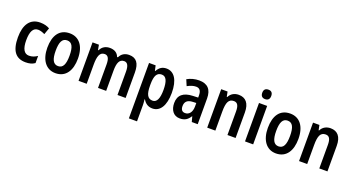

<svg xmlns="http://www.w3.org/2000/svg" viewBox="-57 -1530 4690 2548"><g transform="rotate(20 2287.5 -256.0)"><path d="M249 10C300 10 341 0 378 -26V-127C340 -102 306 -88 261 -88C193 -88 158 -149 158 -269C158 -391 191 -454 260 -454C290 -454 321 -444 356 -427L389 -520C356 -539 314 -553 254 -553C113 -553 41 -447 41 -268C41 -79 109 10 249 10Z M887 -272C887 -454 802 -553 672 -553C527 -553 455 -445 455 -272C455 -106 532 10 670 10C817 10 887 -108 887 -272ZM573 -272C573 -394 602 -453 671 -453C740 -453 769 -394 769 -272C769 -150 740 -90 671 -90C603 -90 573 -151 573 -272Z M1511 -553C1453 -553 1405 -528 1379 -472H1367C1349 -523 1305 -553 1238 -553C1183 -553 1132 -529 1106 -472H1098L1085 -543H995V0H1110V-268C1110 -385 1130 -453 1201 -453C1248 -453 1270 -414 1270 -332V0H1385V-284C1385 -396 1410 -453 1476 -453C1523 -453 1545 -412 1545 -330V0H1660V-358C1660 -491 1611 -553 1511 -553Z M2038 -553C1980 -553 1939 -527 1908 -471H1902L1886 -543H1793V240H1908V11C1908 -8 1906 -36 1902 -69H1908C1937 -19 1980 10 2040 10C2147 10 2213 -92 2213 -271C2213 -455 2146 -553 2038 -553ZM2006 -456C2069 -456 2096 -393 2096 -271C2096 -151 2067 -88 2007 -88C1936 -88 1908 -145 1908 -265V-287C1909 -404 1937 -456 2006 -456Z M2499 -553C2439 -553 2380 -537 2331 -509L2367 -424C2412 -448 2450 -461 2489 -461C2539 -461 2563 -429 2563 -364V-334L2488 -331C2357 -326 2288 -270 2288 -158C2288 -62 2336 10 2426 10C2496 10 2536 -17 2572 -74H2574L2594 0H2678V-363C2678 -490 2618 -553 2499 -553ZM2515 -256 2564 -258V-208C2564 -128 2525 -81 2469 -81C2430 -81 2406 -104 2406 -157C2406 -217 2438 -253 2515 -256Z M3058 -553C3002 -553 2950 -528 2923 -473H2916L2902 -543H2812V0H2927V-268C2927 -397 2952 -453 3025 -453C3078 -453 3098 -412 3098 -332V0H3213V-360C3213 -490 3156 -553 3058 -553Z M3404 -752C3363 -752 3340 -731 3340 -685C3340 -640 3364 -618 3404 -618C3444 -618 3467 -640 3467 -685C3467 -730 3445 -752 3404 -752ZM3461 -543H3346V0H3461Z M4001 -272C4001 -454 3916 -553 3786 -553C3641 -553 3569 -445 3569 -272C3569 -106 3646 10 3784 10C3931 10 4001 -108 4001 -272ZM3687 -272C3687 -394 3716 -453 3785 -453C3854 -453 3883 -394 3883 -272C3883 -150 3854 -90 3785 -90C3717 -90 3687 -151 3687 -272Z M4355 -553C4299 -553 4247 -528 4220 -473H4213L4199 -543H4109V0H4224V-268C4224 -397 4249 -453 4322 -453C4375 -453 4395 -412 4395 -332V0H4510V-360C4510 -490 4453 -553 4355 -553Z"/></g></svg>

Font: Noto Sans Sinhala UI Condensed SemiBold
Style: Regular
Weight: 600
Width: 3
Designer: Jelle Bosma - Monotype Design Team
Foundry: Monotype Imaging Inc.
Version: Version 2.006